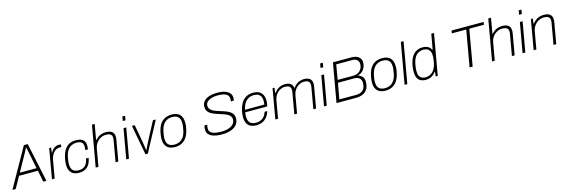

<svg xmlns="http://www.w3.org/2000/svg" viewBox="26 -1990 9605 3268"><g transform="rotate(-15 4828.0 -355.5)"><path d="M-20 0 366 -686H434L579 0H524L483 -203H151L38 0ZM178 -251H473L422 -502Q420 -513 416.5 -529Q413 -545 409 -563.5Q405 -582 401.5 -600.5Q398 -619 395 -634H389Q379 -614 365 -588.5Q351 -563 338.5 -539.5Q326 -516 318 -502Z M677 0 769 -526H803L792 -438H797Q807 -458 825.5 -481Q844 -504 872 -521Q900 -538 939 -538Q953 -538 964 -536Q975 -534 979 -532L972 -490H942Q908 -490 880.5 -475Q853 -460 832.5 -434.5Q812 -409 798.5 -377Q785 -345 779 -310L725 0Z M1155 12Q1097 12 1056 -8Q1015 -28 993.5 -71Q972 -114 972 -181Q972 -201 974.5 -223.5Q977 -246 981 -271Q993 -338 1014.5 -388Q1036 -438 1068 -471.5Q1100 -505 1142.5 -521.5Q1185 -538 1239 -538Q1301 -538 1337.5 -520Q1374 -502 1390 -470.5Q1406 -439 1406 -396Q1406 -382 1404.5 -366.5Q1403 -351 1400 -334H1353Q1356 -350 1357.5 -364.5Q1359 -379 1359 -392Q1359 -428 1346.5 -451Q1334 -474 1307 -484.5Q1280 -495 1237 -495Q1193 -495 1151.5 -475Q1110 -455 1078.5 -408Q1047 -361 1033 -278Q1028 -250 1025.5 -231Q1023 -212 1022.5 -199Q1022 -186 1022 -175Q1022 -124 1038 -92.5Q1054 -61 1084 -46Q1114 -31 1154 -31Q1210 -31 1245 -50.5Q1280 -70 1300 -106.5Q1320 -143 1328 -192H1375Q1367 -138 1342.5 -91.5Q1318 -45 1272.5 -16.5Q1227 12 1155 12Z M1448 0 1575 -723H1623L1576 -453H1583Q1613 -486 1643 -504.5Q1673 -523 1705.5 -530.5Q1738 -538 1773 -538Q1815 -538 1847 -526Q1879 -514 1897 -487Q1915 -460 1915 -416Q1915 -406 1914 -394.5Q1913 -383 1911 -371L1846 0H1798L1863 -372Q1865 -382 1866 -392Q1867 -402 1867 -410Q1867 -445 1852.5 -463.5Q1838 -482 1812.5 -488.5Q1787 -495 1754 -495Q1723 -495 1690 -483Q1657 -471 1628 -447Q1599 -423 1578 -387Q1557 -351 1549 -303L1496 0Z M2098 -647 2111 -723H2159L2146 -647ZM1986 0 2079 -526H2127L2034 0Z M2325 0 2227 -526H2276L2329 -233Q2333 -212 2337.5 -182Q2342 -152 2346.5 -121.5Q2351 -91 2354 -67H2359Q2371 -91 2386 -121.5Q2401 -152 2416 -182Q2431 -212 2442 -233L2597 -526H2648L2366 0Z M2846 12Q2785 12 2742.5 -9Q2700 -30 2677.5 -73Q2655 -116 2655 -182Q2655 -202 2657.5 -224Q2660 -246 2664 -271Q2680 -365 2715 -423.5Q2750 -482 2803.5 -510Q2857 -538 2927 -538Q2989 -538 3031.5 -517Q3074 -496 3096 -452.5Q3118 -409 3118 -342Q3118 -323 3116.5 -301Q3115 -279 3110 -255Q3094 -163 3058 -104Q3022 -45 2968.5 -16.5Q2915 12 2846 12ZM2846 -31Q2899 -31 2942 -53Q2985 -75 3014.5 -123Q3044 -171 3056 -248Q3061 -276 3063.5 -294.5Q3066 -313 3067 -326Q3068 -339 3068 -350Q3068 -401 3051 -433Q3034 -465 3002.5 -480Q2971 -495 2927 -495Q2874 -495 2831.5 -473Q2789 -451 2760 -403.5Q2731 -356 2717 -278Q2712 -250 2709.5 -231Q2707 -212 2706 -199.5Q2705 -187 2705 -176Q2705 -124 2721.5 -92.5Q2738 -61 2770 -46Q2802 -31 2846 -31Z M3676 11Q3619 11 3571 3Q3523 -5 3487 -23Q3451 -41 3431.5 -71.5Q3412 -102 3412 -147Q3412 -162 3414 -178.5Q3416 -195 3421 -214H3471Q3465 -196 3463 -181Q3461 -166 3461 -151Q3461 -104 3490 -79.5Q3519 -55 3567.5 -46Q3616 -37 3676 -37Q3728 -37 3772 -47Q3816 -57 3848.5 -76Q3881 -95 3899 -123.5Q3917 -152 3917 -189Q3917 -222 3900.5 -244.5Q3884 -267 3856 -283Q3828 -299 3793 -311Q3758 -323 3720 -335Q3680 -347 3641 -361.5Q3602 -376 3570 -396Q3538 -416 3519.5 -446Q3501 -476 3501 -519Q3501 -567 3523 -600.5Q3545 -634 3583.5 -655.5Q3622 -677 3671.5 -686.5Q3721 -696 3776 -696Q3832 -696 3876.5 -686Q3921 -676 3953.5 -656.5Q3986 -637 4003 -608.5Q4020 -580 4020 -542Q4020 -530 4018.5 -518Q4017 -506 4014 -493H3961Q3964 -506 3965 -517Q3966 -528 3966 -538Q3966 -597 3916 -623.5Q3866 -650 3768 -650Q3711 -650 3662.5 -636Q3614 -622 3584.5 -594Q3555 -566 3555 -524Q3555 -496 3567.5 -475Q3580 -454 3602.5 -438.5Q3625 -423 3653.5 -411.5Q3682 -400 3714 -390Q3758 -376 3803.5 -361.5Q3849 -347 3887 -326.5Q3925 -306 3948.5 -275Q3972 -244 3972 -196Q3972 -143 3949.5 -104Q3927 -65 3886.5 -39.5Q3846 -14 3792 -1.5Q3738 11 3676 11Z M4278 12Q4215 12 4173.5 -10Q4132 -32 4111.5 -75Q4091 -118 4091 -180Q4091 -206 4094 -232.5Q4097 -259 4102 -284Q4118 -360 4150 -417Q4182 -474 4235.5 -506Q4289 -538 4367 -538Q4431 -538 4471.5 -514Q4512 -490 4531.5 -448Q4551 -406 4551 -351Q4551 -328 4547.5 -302.5Q4544 -277 4538 -250H4149Q4146 -231 4144.5 -214.5Q4143 -198 4143 -183Q4143 -129 4159 -95.5Q4175 -62 4207 -46.5Q4239 -31 4285 -31Q4313 -31 4340.5 -38.5Q4368 -46 4393 -62.5Q4418 -79 4438 -106.5Q4458 -134 4471 -174H4517Q4504 -127 4481 -92Q4458 -57 4427.5 -34Q4397 -11 4359 0.5Q4321 12 4278 12ZM4157 -293H4497Q4500 -311 4501.5 -327Q4503 -343 4503 -358Q4503 -402 4488 -432.5Q4473 -463 4442 -479Q4411 -495 4361 -495Q4310 -495 4268.5 -471.5Q4227 -448 4199 -403Q4171 -358 4157 -293Z M4613 0 4705 -526H4739L4728 -437H4734Q4767 -479 4799 -500.5Q4831 -522 4864 -530Q4897 -538 4931 -538Q4984 -538 5020.5 -514.5Q5057 -491 5064 -437H5071Q5103 -479 5135 -500.5Q5167 -522 5199.5 -530Q5232 -538 5266 -538Q5324 -538 5362 -510Q5400 -482 5400 -416Q5400 -406 5399 -394.5Q5398 -383 5396 -371L5331 0H5283L5348 -372Q5350 -382 5351 -392Q5352 -402 5352 -410Q5352 -445 5338 -463.5Q5324 -482 5300 -488.5Q5276 -495 5247 -495Q5206 -495 5164.5 -473.5Q5123 -452 5091.5 -409.5Q5060 -367 5049 -303L4996 0H4948L5013 -372Q5015 -382 5016 -392Q5017 -402 5017 -410Q5017 -445 5003 -463.5Q4989 -482 4965 -488.5Q4941 -495 4912 -495Q4871 -495 4829.5 -474.5Q4788 -454 4757 -411.5Q4726 -369 4714 -303L4661 0Z M5583 -647 5596 -723H5644L5631 -647ZM5471 0 5564 -526H5612L5519 0Z M5691 0 5812 -686H6141Q6194 -686 6231.5 -669Q6269 -652 6289 -622Q6309 -592 6309 -551Q6309 -508 6293 -469Q6277 -430 6246 -401.5Q6215 -373 6170 -360L6169 -356Q6210 -343 6239 -311.5Q6268 -280 6268 -221Q6268 -149 6240.5 -99.5Q6213 -50 6160.5 -25Q6108 0 6034 0ZM5754 -48H6047Q6105 -48 6142 -68Q6179 -88 6197 -125.5Q6215 -163 6215 -217Q6215 -271 6182.5 -299.5Q6150 -328 6090 -328H5804ZM5812 -376H6088Q6123 -376 6153 -387.5Q6183 -399 6205.5 -420.5Q6228 -442 6240.5 -471Q6253 -500 6253 -535Q6253 -586 6223.5 -612Q6194 -638 6144 -638H5857Z M6555 12Q6494 12 6451.5 -9Q6409 -30 6386.5 -73Q6364 -116 6364 -182Q6364 -202 6366.5 -224Q6369 -246 6373 -271Q6389 -365 6424 -423.5Q6459 -482 6512.5 -510Q6566 -538 6636 -538Q6698 -538 6740.5 -517Q6783 -496 6805 -452.5Q6827 -409 6827 -342Q6827 -323 6825.5 -301Q6824 -279 6819 -255Q6803 -163 6767 -104Q6731 -45 6677.5 -16.5Q6624 12 6555 12ZM6555 -31Q6608 -31 6651 -53Q6694 -75 6723.5 -123Q6753 -171 6765 -248Q6770 -276 6772.5 -294.5Q6775 -313 6776 -326Q6777 -339 6777 -350Q6777 -401 6760 -433Q6743 -465 6711.5 -480Q6680 -495 6636 -495Q6583 -495 6540.5 -473Q6498 -451 6469 -403.5Q6440 -356 6426 -278Q6421 -250 6418.5 -231Q6416 -212 6415 -199.5Q6414 -187 6414 -176Q6414 -124 6430.5 -92.5Q6447 -61 6479 -46Q6511 -31 6555 -31Z M6891 0 7018 -723H7066L6939 0Z M7269 12Q7213 12 7174.5 -7Q7136 -26 7116.5 -67.5Q7097 -109 7097 -175Q7097 -198 7098.5 -223.5Q7100 -249 7105 -278Q7117 -345 7138.5 -394Q7160 -443 7191.5 -475Q7223 -507 7262.5 -522.5Q7302 -538 7350 -538Q7381 -538 7410 -530Q7439 -522 7463 -504Q7487 -486 7500 -454H7507L7555 -723H7603L7475 0H7440L7447 -80H7440Q7405 -33 7362 -10.5Q7319 12 7269 12ZM7268 -31Q7322 -31 7363.5 -56Q7405 -81 7432.5 -129Q7460 -177 7472 -246Q7476 -271 7478.5 -289Q7481 -307 7482 -320.5Q7483 -334 7483 -345Q7483 -410 7462.5 -442Q7442 -474 7413 -484.5Q7384 -495 7357 -495Q7306 -495 7265.5 -473.5Q7225 -452 7197.5 -405Q7170 -358 7157 -282Q7152 -252 7149.5 -232Q7147 -212 7146.5 -198Q7146 -184 7146 -172Q7146 -95 7179.5 -63Q7213 -31 7268 -31Z M8036 0 8148 -638H7894L7902 -686H8467L8459 -638H8202L8090 0Z M8432 0 8559 -723H8607L8560 -453H8567Q8597 -486 8627 -504.5Q8657 -523 8689.5 -530.5Q8722 -538 8757 -538Q8799 -538 8831 -526Q8863 -514 8881 -487Q8899 -460 8899 -416Q8899 -406 8898 -394.5Q8897 -383 8895 -371L8830 0H8782L8847 -372Q8849 -382 8850 -392Q8851 -402 8851 -410Q8851 -445 8836.5 -463.5Q8822 -482 8796.5 -488.5Q8771 -495 8738 -495Q8707 -495 8674 -483Q8641 -471 8612 -447Q8583 -423 8562 -387Q8541 -351 8533 -303L8480 0Z M9082 -647 9095 -723H9143L9130 -647ZM8970 0 9063 -526H9111L9018 0Z M9165 0 9257 -526H9291L9280 -437H9286Q9320 -479 9354 -500.5Q9388 -522 9422 -530Q9456 -538 9490 -538Q9532 -538 9564 -526Q9596 -514 9614 -487Q9632 -460 9632 -416Q9632 -406 9631 -394.5Q9630 -383 9628 -371L9563 0H9515L9580 -372Q9582 -383 9583 -393Q9584 -403 9584 -410Q9584 -445 9569.5 -463.5Q9555 -482 9529.5 -488.5Q9504 -495 9471 -495Q9440 -495 9407.5 -483Q9375 -471 9346 -447Q9317 -423 9295.5 -387Q9274 -351 9266 -303L9213 0Z"/></g></svg>

Font: Archivo SemiBold Thin
Style: Italic
Weight: 250
Italic angle: -10°
Version: Version 2.001